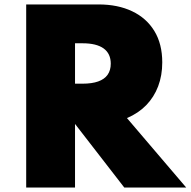

<svg xmlns="http://www.w3.org/2000/svg" viewBox="-20 -845 859 865"><path d="M98 0V-825H424Q511 -825 575.5 -794.2Q640 -763.5 675.5 -705.2Q711 -647 711 -564Q711 -505 692.5 -456.2Q674 -407.5 638.8 -371.2Q603.5 -335 552 -313L819 0H540L318.5 -286H318V0ZM318 -468H352Q394 -468 422.2 -478Q450.5 -488 464.8 -508.2Q479 -528.5 479 -558Q479 -603.5 446.8 -626.8Q414.5 -650 352 -650H318Z"/></svg>

Font: Spartan Thin Black
Style: Regular
Weight: 900
Version: Version 1.004